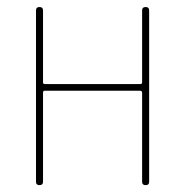

<svg xmlns="http://www.w3.org/2000/svg" viewBox="-20 -540 540 560"><path d="M85 -9.8V-509.8Q85 -519.5 95.2 -519.5Q105.5 -519.5 105.5 -509.8V-299.8Q105.5 -294.9 110.4 -294.9H389.6Q394.5 -294.9 394.5 -299.8V-509.8Q394.5 -519.5 404.8 -519.5Q415 -519.5 415 -509.8V-9.8Q415 0 404.8 0Q394.5 0 394.5 -9.8V-269.5Q394.5 -274.4 389.6 -275.4H110.4Q105.5 -275.4 105.5 -269.5V-9.8Q105.5 0 95.2 0Q85 0 85 -9.8Z"/></svg>

Font: Rounded-X Mgen+ 2m thin
Style: Regular
Weight: 100
Designer: [Source Han Sans]
Ryoko NISHIZUKA  (kana & ideographs); Paul D. Hunt (Latin, Greek & Cyrillic); Wenlong ZHANG  (bopomofo
Version: Version 1.059.20150602